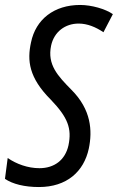

<svg xmlns="http://www.w3.org/2000/svg" viewBox="-43 -744 475 774"><path d="M114 10C226 10 295 -52 315 -145C330 -217 325 -302 245 -382C190 -438 147 -483 163 -560C175 -616 220 -649 274 -649C309 -649 343 -635 374 -614L412 -687C382 -708 326 -724 280 -724C175 -724 101 -666 82 -573C66 -500 73 -431 162 -342C231 -270 247 -226 233 -158C220 -99 176 -66 116 -66C69 -66 23 -83 -12 -107L-23 -23C8 -2 56 10 114 10Z"/></svg>

Font: Noto Sans ExtraCondensed
Style: Italic
Weight: 400
Width: 2
Italic angle: -12°
Designer: Monotype Design Team
Foundry: Monotype Imaging Inc.
Version: Version 2.013